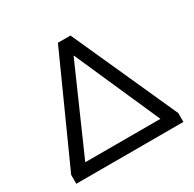

<svg xmlns="http://www.w3.org/2000/svg" viewBox="-155 -868 1041 1031"><g transform="rotate(-30 366.0 -352.5)"><path d="M34 0V-55L327 -705H405L698 -55V0ZM365 -602 118 -41V-76H615V-41L367 -602Z"/></g></svg>

Font: Mulish Medium
Style: Regular
Weight: 500
Designer: Vernon Adams
Foundry: Vernon Adams
Version: Version 3.603; ttfautohint (v1.8.3)